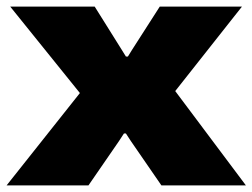

<svg xmlns="http://www.w3.org/2000/svg" viewBox="-30 -564 768 584"><path d="M-10 0 213 -281 1 -544H258L340 -413L353 -392H359L372 -413L456 -544H706L503 -287L718 0H461L368 -135L353 -158H347L332 -135L239 0Z"/></svg>

Font: Mona Sans Expanded Black
Style: Regular
Weight: 900
Width: 7
Designer: Deni Anggara
Foundry: GitHub
Version: Version 2.000